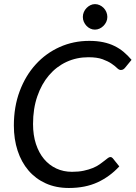

<svg xmlns="http://www.w3.org/2000/svg" viewBox="-20 -928 675 956"><path d="M49 0ZM338.5 -72.5Q371.5 -72.5 397 -78Q422.5 -83.5 442 -91.5Q461.5 -99.5 475.2 -109.2Q489 -119 499.2 -127Q509.5 -135 516.5 -140.5Q523.5 -146 529 -146Q533.5 -146 536.5 -144.2Q539.5 -142.5 541.5 -140L574 -99.5Q527 -48.5 465.8 -20.2Q404.5 8 323 8Q258.5 8 207.8 -15Q157 -38 121.8 -79.2Q86.5 -120.5 67.8 -177.5Q49 -234.5 49 -303Q49 -396.5 78 -474Q107 -551.5 157.8 -607.2Q208.5 -663 277 -693.8Q345.5 -724.5 424.5 -724.5Q462.5 -724.5 493.5 -718Q524.5 -711.5 550 -699Q575.5 -686.5 596.2 -669Q617 -651.5 635 -630L603 -591Q599 -586 594 -582.8Q589 -579.5 581.5 -579.5Q572.5 -579.5 562.5 -589.5Q552.5 -599.5 535.2 -611.2Q518 -623 490.8 -633Q463.5 -643 420 -643Q361.5 -643 311.2 -619.8Q261 -596.5 224 -553.2Q187 -510 165.8 -448.5Q144.5 -387 144.5 -310.5Q144.5 -255 159 -211Q173.5 -167 199.2 -136.2Q225 -105.5 260.5 -89Q296 -72.5 338.5 -72.5ZM514.5 -843.5Q514.5 -830.5 509.2 -819.2Q504 -808 495.2 -799.2Q486.5 -790.5 475.5 -785.5Q464.5 -780.5 452.5 -780.5Q440.5 -780.5 429.8 -785.5Q419 -790.5 410.8 -799.2Q402.5 -808 397.5 -819.2Q392.5 -830.5 392.5 -843.5Q392.5 -856.5 397.5 -868Q402.5 -879.5 411 -888.2Q419.5 -897 430.2 -902.2Q441 -907.5 453 -907.5Q465 -907.5 476 -902.5Q487 -897.5 495.8 -888.8Q504.5 -880 509.5 -868.2Q514.5 -856.5 514.5 -843.5Z"/></svg>

Font: Lato
Style: Italic
Weight: 400
Italic angle: -7°
Designer: Lukasz Dziedzic
Foundry: tyPoland Lukasz Dziedzic
Version: Version 2.007; 2014-02-27